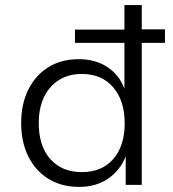

<svg xmlns="http://www.w3.org/2000/svg" viewBox="-20 -725 679 753"><path d="M290 8Q222 8 171 -23Q120 -54 91.5 -110.5Q63 -167 63 -242Q63 -318 91.5 -374.5Q120 -431 170.5 -462Q221 -493 289 -493Q354 -493 401 -462Q448 -431 468 -377V-557H274V-609H468V-705H536V-610H627V-557H536V0H473V-112Q451 -56 403.5 -24Q356 8 290 8ZM301 -50Q379 -50 424 -101Q469 -152 469 -242Q469 -330 424 -382.5Q379 -435 301 -435Q249 -435 211 -411Q173 -387 152.5 -344Q132 -301 132 -242Q132 -152 177.5 -101Q223 -50 301 -50Z"/></svg>

Font: Nunito Sans 8pt Light
Style: Regular
Weight: 300
Version: Version 3.101;gftools[0.9.27]